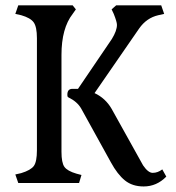

<svg xmlns="http://www.w3.org/2000/svg" viewBox="-20 -670 645 703"><path d="M269.5 0 278.3 -29.3 259.8 -34.2Q226.6 -43.9 215.8 -59.1Q205.1 -74.2 205.1 -114.3V-468.8Q205.1 -566.4 246.1 -619.1L257.8 -635.7L246.1 -650.4H46.9L36.1 -619.1L57.6 -614.3Q91.8 -604.5 103.5 -587.9Q115.2 -571.3 115.2 -530.3V-120.1Q115.2 -78.1 104 -62.5Q92.8 -46.9 57.6 -36.1L36.1 -31.2L46.9 0ZM588.9 -23.4 574.2 -49.8Q557.6 -37.1 539.1 -37.1Q522.5 -37.1 503.9 -64.5L388.7 -271.5Q366.2 -310.5 326.2 -329.1L489.3 -565.4Q516.6 -604.5 559.6 -614.3L581.1 -619.1L570.3 -650.4H405.3L388.7 -635.7L396.5 -619.1Q408.2 -589.8 408.2 -579.1Q408.2 -557.6 389.6 -527.3L265.6 -344.7H245.1Q226.6 -344.7 226.6 -323.2Q226.6 -314.5 230.5 -313.5Q262.7 -297.9 277.3 -272.5L385.7 -76.2Q410.2 -31.2 437.5 -9.3Q464.8 12.7 505.9 12.7Q553.7 12.7 588.9 -23.4Z"/></svg>

Font: Kurale
Style: Regular
Weight: 400
Version: 1.0; ttfautohint (v1.3)